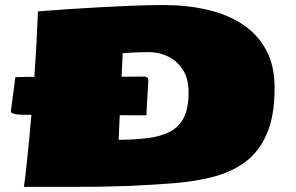

<svg xmlns="http://www.w3.org/2000/svg" viewBox="-20 -730 1172 761"><path d="M74.7 10.7Q78.1 -8.8 86.4 -86.2Q94.7 -163.6 104.5 -274.9H81.1Q22.9 -274.9 22.9 -288.6L41 -424.3L93.3 -425.3Q104.5 -425.3 116.2 -425.3Q120.6 -487.3 124.3 -553Q127.9 -618.7 130.4 -684.6Q130.4 -684.6 162.8 -687.3Q195.3 -689.9 249.3 -693.6Q303.2 -697.3 369.1 -700.9Q435.1 -704.6 502.4 -707.3Q569.8 -710 628.4 -710Q721.7 -710 801.8 -691.4Q881.8 -672.9 941.7 -633.3Q1001.5 -593.8 1034.9 -531.7Q1068.4 -469.7 1068.4 -382.3Q1068.4 -270.5 1037.6 -199.5Q1006.8 -128.4 951.9 -87.9Q897 -47.4 824.2 -28.8Q751.5 -10.3 667 -3.7Q582.5 2.9 493.2 6.8Q439.9 8.8 387 9.8Q334 10.7 281.2 10.7ZM450.2 -175.8Q515.6 -176.3 566.9 -182.9Q618.2 -189.5 654.1 -208.3Q689.9 -227.1 708.7 -264.2Q727.5 -301.3 727.5 -363.3Q727.5 -419.9 703.6 -455.3Q679.7 -490.7 644 -507.1Q608.4 -523.4 572.3 -523.4Q544.9 -523.4 512 -522Q479 -520.5 466.3 -519.5L461.9 -425.8Q498 -426.3 522.2 -426.3Q546.4 -426.3 554.2 -426.3Q558.1 -426.3 563 -423.3Q567.9 -420.4 567.9 -412.1L560.1 -272.9L454.6 -273.4Z"/></svg>

Font: Seymour One
Style: Regular
Weight: 400
Designer: Vernon Adams
Foundry: Vernon Adams
Version: Version 1.100; ttfautohint (v1.8.4.7-5d5b);gftools[0.9.33]